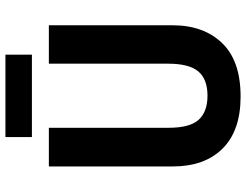

<svg xmlns="http://www.w3.org/2000/svg" viewBox="-122 -796 928 725"><g transform="rotate(-90 342.5 -434.0)"><path d="M609 -246Q609 -130 542 -60Q475 10 340 10Q211 10 143.5 -58Q76 -126 76 -246V-714H222V-262Q222 -181 252.5 -148Q283 -115 343 -115Q406 -115 435 -150Q464 -185 464 -263V-714H609ZM498 -878V-778H187V-878Z"/></g></svg>

Font: Noto Sans Ethiopic SemiCondensed
Style: Bold
Weight: 700
Width: 4
Designer: Monotype Design Team
Foundry: Monotype Imaging Inc.
Version: Version 2.102; ttfautohint (v1.8.4.7-5d5b)